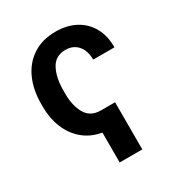

<svg xmlns="http://www.w3.org/2000/svg" viewBox="-169 -651 877 940"><g transform="rotate(-30 269.0 -181.0)"><path d="M362.3 174.8H234.4V5.9Q173.8 -4.4 131.1 -40.5Q88.4 -76.7 66.7 -130.6Q44.9 -184.6 44.9 -249V-267.6Q44.9 -345.2 72.5 -406.2Q100.1 -467.3 153.6 -502.2Q207 -537.1 282.2 -537.1Q345.2 -537.1 393.3 -511.7Q441.4 -486.3 468 -438.7Q494.6 -391.1 494.1 -326.2H374Q374 -376 348.6 -405.8Q323.2 -435.5 279.3 -435.5Q222.7 -435.5 197.3 -388.4Q171.9 -341.3 171.9 -267.6V-249Q171.9 -182.1 197.8 -137Q223.6 -91.8 282.2 -91.8H362.3Z"/></g></svg>

Font: Pretendard Std SemiBold
Style: Regular
Weight: 600
Designer: Base glyphs from Inter by Rasmus Andersson; Hangeul glyphs from Noto Sans CJK(Source Han Sans) by Jang Soo-young and Kan
Foundry: Kil Hyung-jin
Version: Version 1.309